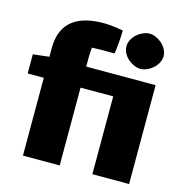

<svg xmlns="http://www.w3.org/2000/svg" viewBox="-102 -770 822 863"><g transform="rotate(15 309.5 -338.5)"><path d="M490 -513C527 -513 576 -550 576 -595C576 -640 527 -677 490 -677C452 -677 403 -640 403 -595C403 -550 452 -513 490 -513ZM575 -460H358H252C252 -497 252 -525 255 -549C283 -550 319 -551 359 -550C362 -559 364 -580 366 -602C368 -623 369 -644 369 -659C337 -665 307 -669 278 -669C167 -669 81 -628 81 -501V-460L6 -451V-362H81V0H252V-362H329H404V0H575Z"/></g></svg>

Font: FilmFarsi_V5 Display
Style: Regular
Weight: 400
Designer: Borna Izadpanah
Foundry: Borna Izadpanah
Version: Version 1.000;PS 001.000;hotconv 1.0.88;makeotf.lib2.5.64775